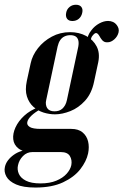

<svg xmlns="http://www.w3.org/2000/svg" viewBox="-104 -638 532 827"><path d="M181 -583Q183.8 -598.2 195.4 -607.9Q207 -617.5 223 -617.5Q239.2 -617.5 246.5 -607.9Q253.8 -598.2 250.2 -583Q247 -567 235.6 -557.2Q224.2 -547.5 208 -547.5Q192 -547.5 184.9 -557.2Q177.8 -567 181 -583ZM11.5 -289.2 28.2 -365.8Q35.5 -400 59.5 -430.5Q83.5 -461 119.2 -480.2Q155 -499.5 198 -499.5Q236.8 -499.5 267.1 -483.1Q297.5 -466.8 312.4 -437.9Q327.2 -409 319.2 -370.2L301.2 -286.2Q290.8 -235.5 262.5 -204.4Q234.2 -173.2 199 -159.4Q163.8 -145.5 132.8 -145.5Q108.5 -145.5 83.6 -153.2Q58.8 -161 39.6 -178.2Q20.5 -195.5 11.9 -222.8Q3.2 -250 11.5 -289.2ZM144.2 -438 95 -207.2Q92.5 -197.2 93.8 -188.2Q95 -179.2 99.2 -172.5Q103.5 -165.8 111.4 -162.1Q119.2 -158.5 130.5 -158.5Q140.5 -158.5 149.2 -161.2Q158 -164 164.6 -170Q171.2 -176 176.4 -185.1Q181.5 -194.2 184.2 -207L233.2 -437Q236.2 -454.2 233 -465.2Q229.8 -476.2 221.1 -481.4Q212.5 -486.5 198.8 -486.5Q185.2 -486.5 174 -481.2Q162.8 -476 155.4 -465.2Q148 -454.5 144.2 -438ZM34.5 17Q-4.8 17 -24.6 1.4Q-44.5 -14.2 -47 -38.4Q-49.5 -62.5 -37.2 -89.4Q-25 -116.2 0.2 -139.5Q25.5 -162.8 61.2 -176L71.5 -168Q47 -154.8 31.5 -140Q16 -125.2 13.5 -112.1Q11 -99 24.4 -90.9Q37.8 -82.8 71 -82.8H203Q233.5 -82.8 251.5 -67.9Q269.5 -53 275.4 -29.1Q281.2 -5.2 275.5 22.8Q268.2 57 241.8 91Q215.2 125 167.4 147.4Q119.5 169.8 48.8 169.8Q-4 169.8 -34.5 156.5Q-65 143.2 -76.4 122.5Q-87.8 101.8 -82.8 80.8Q-76.5 51.8 -44.6 28.8Q-12.8 5.8 37.5 5.8L35.5 17Q11.8 17 -5.1 34.2Q-22 51.5 -26.5 74Q-30.8 92.5 -22.9 110.6Q-15 128.8 7.8 140.4Q30.5 152 70.5 152Q110.5 152 138.6 140.2Q166.8 128.5 183 110.4Q199.2 92.2 203.2 73.2Q207.2 51 196.9 34Q186.5 17 158 17ZM297 -435 283.2 -424.8Q275.8 -441.8 273.1 -462.9Q270.5 -484 290 -508.2Q303.5 -526 323.2 -536.9Q343 -547.8 361.5 -547.8Q372.8 -547.8 382.4 -543.5Q392 -539.2 398.8 -530.2Q410.8 -514.8 406.5 -497.8Q402.2 -480.8 388.4 -468.5Q374.5 -456.2 360 -455.8Q351.8 -455 345 -458.1Q338.2 -461.2 333 -469Q328.2 -475.2 323.8 -483.6Q319.2 -492 312.8 -495Q306.2 -498 297.2 -487.5Q284.5 -474 288.9 -460.6Q293.2 -447.2 297 -435Z"/></svg>

Font: Emberly Black
Style: Italic
Weight: 900
Italic angle: -12°
Designer: Rajesh Rajput
Foundry: Rajesh Rajput
Version: Version 1.000